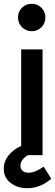

<svg xmlns="http://www.w3.org/2000/svg" viewBox="-64 -810 293 1015"><path d="M31 -718Q31 -748 52 -769Q73 -790 104 -790Q134 -790 155 -769Q176 -748 176 -718Q176 -687 155 -666Q134 -645 104 -645Q73 -645 52 -666.5Q31 -688 31 -718ZM48 -38V-549H161V10H83Q44 35 44 66Q44 83 55.5 93Q67 103 88 103Q121 103 167 71L207 135Q148 185 81 185Q28 185 -8 157Q-44 129 -44 82Q-44 42 -17.5 10Q9 -22 48 -38Z"/></svg>

Font: BLUETTI 2.0 Medium
Style: Italic
Weight: 500
Designer: Stijn de Vries
Foundry: tokotype
Version: Version 2.005;October 31, 2023;FontCreator 14.0.0.2814 64-bi